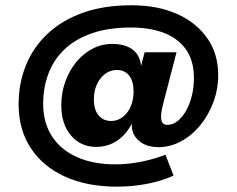

<svg xmlns="http://www.w3.org/2000/svg" viewBox="-20 -673 890 722"><path d="M759.8 -528.7C732.7 -568.1 694.8 -598.6 646 -620.5C597.1 -642.3 539.8 -653.2 474.1 -653.2C405.2 -653.2 344.5 -643.8 292 -625.1C239.5 -606.3 195.2 -580.1 159.2 -546.3C123.2 -512.5 96.1 -473 77.7 -427.9C59.2 -382.7 50 -333.6 50 -280.8C50 -217.5 65.2 -162.7 95.7 -116.2C126.1 -69.8 169 -34.1 224.3 -8.9C279.6 16.3 344.7 28.9 419.8 28.9C459.1 28.9 496.9 25.4 533.1 18.3C569.5 11.2 602.6 0.9 632.7 -12.6L602.3 -91C570.9 -79.3 539.4 -70.3 507.8 -64.2C476.1 -58 444.7 -55 413.4 -55C358.1 -55 310.1 -64 269.6 -82.2C229 -100.2 197.6 -126.4 175.5 -160.5C153.4 -194.6 142.3 -235.4 142.3 -282.7C142.3 -323.2 148.9 -361.1 162.1 -396.1C175.3 -431.2 195.5 -461.6 222.5 -487.4C249.6 -513.2 283.8 -533.4 325.3 -547.8C366.7 -562.2 415.8 -569.5 472.3 -569.5C521.5 -569.5 563.7 -562.4 599.1 -548.3C634.4 -534.1 661.5 -513.1 680.6 -485.2C699.7 -457.2 709.2 -422 709.2 -379.6C709.2 -356.2 706.6 -333.9 701.4 -312.8C696.2 -291.6 688.9 -272.8 679.7 -256.6C670.5 -240.3 659.9 -227.4 647.9 -217.8C635.9 -208.3 623.2 -203.5 609.6 -203.5C596.8 -203.5 589.1 -209.8 586.6 -222.4C584.1 -235 586.3 -254.6 593.1 -281L643.8 -476.4H523.8L510.5 -425.4C508.4 -444.2 502.9 -461.6 490.2 -476C471.4 -497.1 442.1 -507.8 402.2 -507.8C375.7 -507.8 351 -501.8 327.9 -489.8C304.9 -477.8 284.7 -461.2 267.1 -440.1C249.6 -418.9 235.8 -394.2 225.6 -366.3C215.5 -338.4 210.5 -308.7 210.5 -277.4C210.5 -230 222.5 -192.1 246.9 -163.5C271.1 -134.9 302.9 -120.6 342.3 -120.6C371.8 -120.6 398.5 -128.9 422.5 -145.5C445.1 -161.1 462.6 -182.4 475.9 -208.5C475.2 -197.2 476 -186.4 479.7 -176.3C485.7 -159.4 497.2 -145.8 513.7 -135.3C530.3 -124.9 551.2 -119.6 576.4 -119.6C605.9 -119.6 634.2 -127.1 661.2 -141.8C688.3 -156.5 712.2 -176.6 733.2 -202.2C754 -227.7 770.4 -256.7 782.5 -289.3C794.5 -321.9 800.5 -355.6 800.5 -390.7C800.5 -443.5 787 -489.6 759.9 -529ZM475.8 -284.4C471.5 -270.9 465.5 -259.2 457.9 -249.4C450.2 -239.6 441.3 -231.9 431.1 -226.4C421 -220.8 409.8 -218.1 397.5 -218.1C378.4 -218.1 362.9 -225 350.9 -238.9C339 -252.7 333 -272.8 333 -299.3C333 -315.2 335.1 -329.8 339.5 -343C343.8 -356.2 349.9 -367.9 357.9 -378C365.9 -388.1 375.1 -396 385.5 -401.6C395.9 -407 407.3 -409.8 419.6 -409.8C439.3 -409.8 454.6 -402.7 465.7 -388.7C476.8 -374.5 482.3 -354.6 482.3 -328.8C482.3 -312.8 480.2 -298 475.8 -284.5Z"/></svg>

Font: Diatome Awesome Bold
Style: Regular
Weight: 400
Designer: 15.100.17
Foundry: 15.100.17
Version: Version 1.010;Fontself Maker 3.5.8